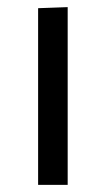

<svg xmlns="http://www.w3.org/2000/svg" viewBox="-20 -519 297 539"><path d="M87 0Q87 -55.5 87 -106.5Q87 -157.5 87 -219V-269Q87 -313.5 87 -351.2Q87 -389 87 -424.2Q87 -459.5 87 -496L170 -499Q170 -462 170 -426.2Q170 -390.5 170 -352.2Q170 -314 170 -269V-219Q170 -157.5 170 -106.5Q170 -55.5 170 0Z"/></svg>

Font: Commissioner Thin
Style: Regular
Weight: 400
Version: Version 1.000